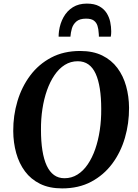

<svg xmlns="http://www.w3.org/2000/svg" viewBox="-20 -1036 764 1066"><path d="M325 10Q254 10 202.8 -15.2Q151.5 -40.5 118.8 -84.5Q86 -128.5 70 -186Q54 -243.5 53.5 -308.5Q53 -394.5 76.8 -474Q100.5 -553.5 147.5 -616.5Q194.5 -679.5 264 -716.2Q333.5 -753 425 -753Q496.5 -753 547.8 -727.8Q599 -702.5 631.8 -658.5Q664.5 -614.5 680.2 -557.8Q696 -501 696.5 -438Q697 -351 673.5 -270.5Q650 -190 603 -127Q556 -64 486.5 -27Q417 10 325 10ZM338 -46.5Q377.5 -46.5 410 -66.8Q442.5 -87 467.2 -123.5Q492 -160 508.8 -208.2Q525.5 -256.5 534 -313.2Q542.5 -370 542 -431Q542 -494.5 534.2 -543.8Q526.5 -593 511 -627Q495.5 -661 470.8 -678.5Q446 -696 411.5 -696Q372.5 -696 340 -675.8Q307.5 -655.5 282.8 -619.2Q258 -583 241 -535Q224 -487 215.5 -431Q207 -375 207.5 -315.5Q207.5 -250.5 215.5 -200.5Q223.5 -150.5 239.5 -116.2Q255.5 -82 280 -64.2Q304.5 -46.5 338 -46.5ZM462 -1016Q504 -1016 530.5 -1001.5Q557 -987 571.8 -963.8Q586.5 -940.5 592 -913.8Q597.5 -887 597.5 -862Q597.5 -854.5 597 -847Q596.5 -839.5 595 -832.5H529Q529 -837.5 528.8 -842.2Q528.5 -847 528 -852Q527 -874.5 521.2 -892.8Q515.5 -911 501 -921.8Q486.5 -932.5 458 -932.5Q422 -932.5 403.8 -916.5Q385.5 -900.5 379 -877.5Q372.5 -854.5 371 -832.5H305.5Q305.5 -840.5 306 -847.8Q306.5 -855 307.5 -863Q313.5 -906.5 333 -941.2Q352.5 -976 384.8 -996Q417 -1016 462 -1016Z"/></svg>

Font: Merriweather 20pt
Style: Bold Italic
Weight: 700
Italic angle: -7.8°
Version: Version 2.101